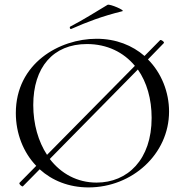

<svg xmlns="http://www.w3.org/2000/svg" viewBox="-20 -805 811 837"><path d="M80 7 153 -67C207 -18 280 12 366 12C556 12 717 -133 717 -319C717 -403 684 -487 625 -546L694 -617C699 -621 682 -634 678 -630L610 -561C557 -607 486 -636 401 -636C239 -636 49 -529 49 -312C49 -223 82 -140 138 -82L65 -8C61 -3 77 11 80 7ZM401 -9C317 -9 246 -48 197 -112L581 -502C620 -446 641 -374 641 -291C641 -109 536 -9 401 -9ZM291 -679C359 -709 424 -734 513 -756C529 -759 458 -789 449 -784C398 -754 348 -721 286 -689C282 -687 285 -676 291 -679ZM125 -347C125 -511 211 -613 359 -613C447 -613 519 -577 568 -518L185 -130C147 -188 125 -264 125 -347Z"/></svg>

Font: Cormorant Garamond
Style: Regular
Weight: 400
Designer: Christian Thalmann (Catharsis Fonts)
Foundry: Catharsis Fonts
Version: Version 4.002;Glyphs 3.4 (3410)